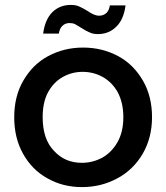

<svg xmlns="http://www.w3.org/2000/svg" viewBox="-20 -754 678 783"><path d="M314 9C314 9 314 9 314 9C367 9 415 -3 459 -27C502 -50 537 -84 562 -127C587 -170 600 -220 600 -276C600 -276 600 -276 600 -276C600 -332 588 -382 563 -425C538 -468 505 -502 462 -525C419 -548 372 -560 319 -560C319 -560 319 -560 319 -560C266 -560 219 -548 176 -525C133 -502 100 -468 75 -425C50 -382 38 -332 38 -276C38 -276 38 -276 38 -276C38 -219 50 -170 74 -127C98 -84 131 -50 173 -27C215 -3 262 9 314 9ZM314 -90C314 -90 314 -90 314 -90C268 -90 230 -106 200 -139C169 -171 154 -217 154 -276C154 -276 154 -276 154 -276C154 -316 161 -350 176 -378C191 -405 211 -426 236 -440C261 -454 288 -461 317 -461C317 -461 317 -461 317 -461C346 -461 374 -454 399 -440C424 -426 445 -405 460 -378C475 -350 483 -316 483 -276C483 -276 483 -276 483 -276C483 -236 475 -202 459 -174C443 -146 422 -125 397 -111C371 -97 343 -90 314 -90ZM156 -617C156 -617 220 -617 220 -617C220 -617 220 -617 220 -617C222 -631 227 -642 235 -649C242 -656 252 -660 263 -660C263 -660 263 -660 263 -660C271 -660 278 -659 285 -656C291 -653 300 -647 312 -640C312 -640 312 -640 312 -640C324 -632 335 -626 345 -622C355 -617 366 -615 379 -615C379 -615 379 -615 379 -615C409 -615 434 -625 454 -645C474 -664 487 -693 492 -732C492 -732 428 -732 428 -732C428 -732 428 -732 428 -732C426 -718 421 -708 414 -701C406 -694 396 -690 385 -690C385 -690 385 -690 385 -690C376 -690 369 -692 362 -695C355 -698 346 -703 336 -710C336 -710 336 -710 336 -710C323 -718 311 -724 302 -728C293 -732 282 -734 269 -734C269 -734 269 -734 269 -734C239 -734 214 -724 194 -705C174 -685 161 -656 156 -617Z"/></svg>

Font: Girnar Poppins
Style: Medium
Weight: 500
Designer: Ninad Kale (Devanagari), Jonny Pinhorn (Latin)
Foundry: Indian Type Foundry
Version: ""